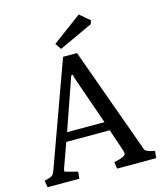

<svg xmlns="http://www.w3.org/2000/svg" viewBox="-131 -1010 933 1105"><g transform="rotate(-15 335.0 -457.0)"><path d="M14 0 7 -40Q45 -50 53.5 -56Q62 -62 70 -83L294 -702H377L606 -67Q611 -52 665 -42L661 0H428L422 -40Q492 -54 492 -73Q492 -81 488 -94L444 -224H185L134 -82Q130 -70 130 -67Q130 -61 136 -60L207 -41L203 0ZM204 -277H427L329 -558Q322 -579 322 -587H312ZM504 -863 496 -842 295 -749 270 -785 444 -914Z"/></g></svg>

Font: Poly
Style: Regular
Weight: 400
Designer: Jos Nicols Silva Schwarzenberg
Foundry: Jose Nicolas Silva Schwarzenberg
Version: Version 1.001